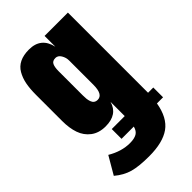

<svg xmlns="http://www.w3.org/2000/svg" viewBox="-259 -825 1037 1037"><g transform="rotate(-45 259.5 -306.5)"><path d="M510.7 -45.4H463.9Q448.2 47.9 392.8 87.4Q337.4 127 232.4 127Q154.8 127 109.6 114.3Q64.5 101.6 22.5 66.4L81.5 -34.7Q145.5 3.4 209.5 3.4Q242.7 3.4 261.5 -7.3Q280.3 -18.1 287.1 -45.4H193.4V-120.1H292.5V-228.5Q271.5 -153.3 180.7 -153.3Q129.9 -153.3 96.4 -178.7Q63 -204.1 48.8 -244.9Q34.7 -285.6 34.7 -340.3V-540Q34.7 -586.9 41.5 -621.6Q48.3 -656.2 64.5 -684.1Q80.6 -711.9 109.6 -726.1Q138.7 -740.2 180.7 -740.2Q272.5 -740.2 292.5 -649.9V-732.4H470.7V-135.7V-120.1H510.7ZM251.5 -285.2Q292.5 -285.2 292.5 -359.4V-544.9Q292.5 -567.4 280.5 -587.2Q268.6 -606.9 249.5 -606.9Q226.6 -606.9 219 -590.6Q211.4 -574.2 211.4 -544.9V-359.4Q211.4 -343.8 212.6 -332.5Q213.9 -321.3 217.8 -309.6Q221.7 -297.9 230.2 -291.5Q238.8 -285.2 251.5 -285.2Z"/></g></svg>

Font: Anton
Style: Regular
Weight: 400
Designer: Vernon Adams, Tural Alisoy
Foundry: Vernon Adams
Version: Version 2.300